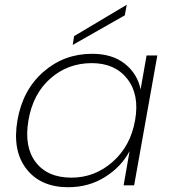

<svg xmlns="http://www.w3.org/2000/svg" viewBox="-20 -775 713 803"><path d="M365 -550Q450 -550 502.5 -508Q555 -466 568 -401L593 -543H638L541 0H497L522 -143Q487 -77 419 -34.5Q351 8 265 8Q150 8 90.5 -68.5Q31 -145 53 -272Q75 -399 161.5 -474.5Q248 -550 365 -550ZM545 -272Q564 -379 512.5 -445Q461 -511 364 -511Q264 -511 191 -447Q118 -383 99 -272Q80 -161 129.5 -96.5Q179 -32 279 -32Q376 -32 451 -98Q526 -164 545 -272ZM290 -624 510 -755 502 -711 284 -587Z"/></svg>

Font: Poppins ExtraLight
Style: Italic
Weight: 275
Italic angle: -10°
Designer: Ninad Kale (Devanagari), Jonny Pinhorn (Latin)
Foundry: Indian Type Foundry
Version: Version 3.200;PS 1.000;hotconv 16.6.54;makeotf.lib2.5.65590